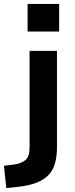

<svg xmlns="http://www.w3.org/2000/svg" viewBox="-76 -761 380 974"><path d="M64 -601V-741H224V-601ZM-44 193 -56 80 -7 74Q31 69 52.5 51.5Q74 34 74 -13V-503H213V-14Q213 32 203 67.5Q193 103 170 127Q147 151 108.5 166Q70 181 13 187Z"/></svg>

Font: Nunito Sans 6pt
Style: Bold
Weight: 700
Version: Version 3.101;gftools[0.9.27]